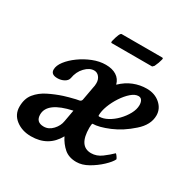

<svg xmlns="http://www.w3.org/2000/svg" viewBox="-138 -713 839 850"><g transform="rotate(30 281.5 -288.5)"><path d="M126 7.8Q80.1 7.8 48.3 -16.6Q16.6 -41 16.6 -81.1Q16.6 -122.1 37.6 -147.9Q58.6 -173.8 91.8 -190.4Q125 -207 161.1 -218.8Q169.9 -221.7 186 -226.1Q202.1 -230.5 216.8 -233.9Q231.4 -237.3 234.4 -237.3Q244.1 -240.2 245.1 -252L256.8 -316.4Q259.8 -327.1 259.8 -340.8Q259.8 -359.4 249.5 -372.1Q239.3 -384.8 223.6 -384.8Q200.2 -384.8 178.2 -361.8Q156.2 -338.9 150.4 -303.7Q147.5 -290 132.3 -281.7Q117.2 -273.4 98.6 -273.4Q65.4 -273.4 65.4 -298.8Q65.4 -319.3 83 -342.3Q100.6 -365.2 128.9 -385.7Q157.2 -406.2 190.4 -419.4Q223.6 -432.6 255.9 -432.6Q289.1 -432.6 310.5 -418.9Q332 -405.3 338.9 -378.9Q367.2 -406.2 399.4 -418.9Q431.6 -431.6 465.8 -431.6Q506.8 -431.6 534.2 -407.7Q561.5 -383.8 561.5 -349.6Q561.5 -301.8 515.6 -261.7Q468.8 -219.7 417.5 -198.2Q366.2 -176.8 335 -176.8Q333 -176.8 332 -169.4Q331.1 -162.1 331.1 -154.3Q331.1 -60.5 393.6 -60.5Q421.9 -60.5 446.8 -79.1Q471.7 -97.7 489.3 -115.2Q491.2 -115.2 498 -106Q504.9 -96.7 504.9 -92.8Q497.1 -76.2 472.2 -52.7Q447.3 -29.3 416.5 -11.7Q385.7 5.9 356.4 5.9Q318.4 5.9 294.4 -14.6Q270.5 -35.2 254.9 -66.4Q213.9 7.8 126 7.8ZM343.8 -218.8Q364.3 -218.8 386.7 -231Q409.2 -243.2 428.7 -263.2Q448.2 -283.2 460.9 -306.6Q473.6 -330.1 473.6 -351.6Q473.6 -366.2 467.8 -375.5Q461.9 -384.8 450.2 -384.8Q432.6 -384.8 413.6 -368.2Q394.5 -351.6 377.4 -325.7Q360.4 -299.8 350.1 -272.5Q339.8 -245.1 339.8 -222.7Q339.8 -218.8 343.8 -218.8ZM153.3 -57.6Q178.7 -57.6 198.2 -78.6Q217.8 -99.6 221.7 -125L232.4 -184.6Q113.3 -159.2 113.3 -96.7Q113.3 -57.6 153.3 -57.6ZM229.5 -528.3Q224.6 -528.3 226.6 -538.1Q238.3 -585 248 -585H455.1Q461.9 -585 459 -576.2Q455.1 -558.6 444.3 -536.1L436.5 -528.3Z"/></g></svg>

Font: Crimson Text SemiBold
Style: Italic
Weight: 600
Italic angle: -11°
Designer: Sebastian Kosch
Foundry: Sebastian Kosch
Version: Version 1.100; ttfautohint (v1.8.4)